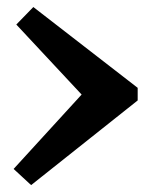

<svg xmlns="http://www.w3.org/2000/svg" viewBox="-20 -496 443 557"><path d="M70.3 41 379.4 -204.6V-241.2L76.7 -475.6L27.3 -424.8L216.8 -221.7L19.5 -5.9Z"/></svg>

Font: Neuton
Style: Bold
Weight: 700
Designer: Brian M Zick
Foundry: Brian M Zick
Version: Version 1.560